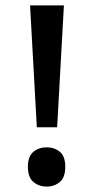

<svg xmlns="http://www.w3.org/2000/svg" viewBox="-20 -770 346 709"><path d="M191 -300H116L91 -750H216ZM83 -154Q83 -193 103.5 -209.5Q124 -226 152 -226Q181 -226 201 -209.5Q221 -193 221 -154Q221 -115 201 -98Q181 -81 152 -81Q124 -81 103.5 -98Q83 -115 83 -154Z"/></svg>

Font: Noto Sans Telugu UI Medium
Style: Regular
Weight: 500
Designer: Jelle Bosma - Monotype Design Team
Foundry: Monotype Imaging Inc.
Version: Version 2.005; ttfautohint (v1.8.4.7-5d5b)